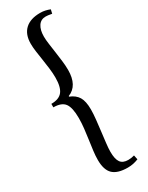

<svg xmlns="http://www.w3.org/2000/svg" viewBox="-261 -869 849 1103"><g transform="rotate(-30 163.5 -317.0)"><path d="M298 180 292 151C278.7 155 265 157 251 157C227.7 157 210.8 149.8 200.5 135.5C190.2 121.2 185 97.7 185 65C185 50.3 186.3 31.7 189 9C191.7 -13.7 194.5 -37.3 197.5 -62C200.5 -86.7 203.3 -111.3 206 -136C208.7 -160.7 210 -182.7 210 -202C210 -238 204.3 -265.5 193 -284.5C181.7 -303.5 163.3 -318 138 -328V-332C186 -350.7 210 -394.7 210 -464C210 -482.7 208.7 -502.8 206 -524.5C203.3 -546.2 200.5 -567.7 197.5 -589C194.5 -610.3 191.7 -630.5 189 -649.5C186.3 -668.5 185 -685 185 -699C185 -728.3 190.7 -751.5 202 -768.5C213.3 -785.5 229.7 -794 251 -794C256.3 -794 261.7 -793.7 267 -793C272.3 -792.3 280.7 -791 292 -789L298 -815C288 -819 277.8 -822.2 267.5 -824.5C257.2 -826.8 246 -828 234 -828C190.7 -828 157.3 -817.2 134 -795.5C110.7 -773.8 99 -742.3 99 -701C99 -685.7 100.3 -668.3 103 -649C105.7 -629.7 108.7 -609.3 112 -588C115.3 -566.7 118.3 -545.2 121 -523.5C123.7 -501.8 125 -481.7 125 -463C125 -421 117.7 -390.5 103 -371.5C88.3 -352.5 63.7 -343 29 -343V-320C65 -320 90 -310.5 104 -291.5C118 -272.5 125 -240 125 -194C125 -172 123.7 -149.2 121 -125.5C118.3 -101.8 115.3 -78.5 112 -55.5C108.7 -32.5 105.7 -10.3 103 11C100.3 32.3 99 52 99 70C99 114 109.2 145.7 129.5 165C149.8 184.3 182.3 194 227 194C240.3 194 252.5 192.8 263.5 190.5C274.5 188.2 286 184.7 298 180Z"/></g></svg>

Font: Libre Caslon Text
Style: Regular
Weight: 400
Designer: Pablo Impallari, Rodrigo Fuenzalida
Foundry: Pablo Impallari, Rodrigo Fuenzalida
Version: Version 1.000; ttfautohint (v0.93) -l 8 -r 50 -G 200 -x 14 -